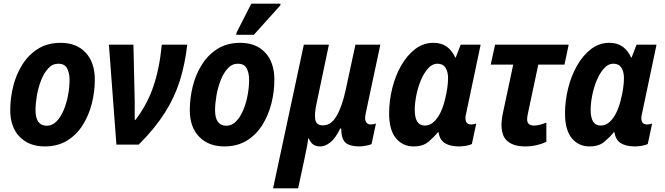

<svg xmlns="http://www.w3.org/2000/svg" viewBox="-20 -790 3633 1049"><path d="M224 10Q139 10 87.5 -42.5Q36 -95 36 -188Q36 -253 52 -318Q68 -383 102 -437Q136 -491 188 -523.5Q240 -556 312 -556Q398 -556 448 -502.5Q498 -449 498 -354Q498 -288 481.5 -223.5Q465 -159 431.5 -106Q398 -53 346.5 -21.5Q295 10 224 10ZM236 -103Q265 -103 288 -126Q311 -149 327 -186.5Q343 -224 351.5 -268Q360 -312 360 -354Q360 -393 346 -417.5Q332 -442 299 -442Q267 -442 243.5 -416.5Q220 -391 204.5 -351Q189 -311 181.5 -267.5Q174 -224 174 -188Q174 -103 236 -103Z M616 0 575 -546H709L716 -238Q716 -214 716 -184.5Q716 -155 716 -135H720Q782 -215 816.5 -313.5Q851 -412 864 -546H1003Q991 -440 962.5 -349Q934 -258 880 -173Q826 -88 738 0Z M1205 10Q1120 10 1068.5 -42.5Q1017 -95 1017 -188Q1017 -253 1033 -318Q1049 -383 1083 -437Q1117 -491 1169 -523.5Q1221 -556 1293 -556Q1379 -556 1429 -502.5Q1479 -449 1479 -354Q1479 -288 1462.5 -223.5Q1446 -159 1412.5 -106Q1379 -53 1327.5 -21.5Q1276 10 1205 10ZM1217 -103Q1246 -103 1269 -126Q1292 -149 1308 -186.5Q1324 -224 1332.5 -268Q1341 -312 1341 -354Q1341 -393 1327 -417.5Q1313 -442 1280 -442Q1248 -442 1224.5 -416.5Q1201 -391 1185.5 -351Q1170 -311 1162.5 -267.5Q1155 -224 1155 -188Q1155 -103 1217 -103ZM1270 -600 1273 -613 1353 -770H1513L1511 -760L1367 -600Z M1472 239 1640 -546H1777L1710 -227Q1697 -168 1702.5 -136.5Q1708 -105 1745 -105Q1789 -105 1819 -156.5Q1849 -208 1868 -296L1922 -546H2058L1978 -170Q1971 -138 1979.5 -124Q1988 -110 2004 -110Q2021 -110 2034 -115L2010 -3Q2002 2 1980 6Q1958 10 1944 10Q1893 10 1869 -9.5Q1845 -29 1844 -88H1839Q1812 -33 1784 -11.5Q1756 10 1731 10Q1705 10 1690.5 -1Q1676 -12 1667 -34H1664Q1662 -15 1655.5 19Q1649 53 1643 80L1609 239Z M2240 10Q2180 10 2143 -35Q2106 -80 2106 -170Q2106 -239 2123 -307.5Q2140 -376 2172 -432Q2204 -488 2248.5 -522Q2293 -556 2348 -556Q2392 -556 2421 -535Q2450 -514 2467 -476H2470L2497 -546H2606L2527 -171Q2523 -157 2523 -145Q2523 -110 2553 -110Q2569 -110 2582 -115L2558 -3Q2546 3 2525.5 6.5Q2505 10 2489 10Q2439 10 2410.5 -8Q2382 -26 2376 -68H2373Q2351 -41 2321 -15.5Q2291 10 2240 10ZM2301 -104Q2328 -104 2349.5 -123.5Q2371 -143 2386 -174Q2401 -205 2410 -241Q2428 -312 2428 -363Q2428 -398 2414 -420Q2400 -442 2370 -442Q2342 -442 2319 -416.5Q2296 -391 2279.5 -351.5Q2263 -312 2254.5 -268.5Q2246 -225 2246 -190Q2246 -104 2301 -104Z M2848 10Q2789 10 2754.5 -17Q2720 -44 2720 -108Q2720 -137 2728 -174L2784 -437H2661L2685 -546H3087L3064 -437H2921L2864 -169Q2860 -151 2860 -138Q2860 -104 2898 -104Q2914 -104 2930.5 -108.5Q2947 -113 2965 -120V-15Q2942 -4 2912 3Q2882 10 2848 10Z M3201 10Q3141 10 3104 -35Q3067 -80 3067 -170Q3067 -239 3084 -307.5Q3101 -376 3133 -432Q3165 -488 3209.5 -522Q3254 -556 3309 -556Q3353 -556 3382 -535Q3411 -514 3428 -476H3431L3458 -546H3567L3488 -171Q3484 -157 3484 -145Q3484 -110 3514 -110Q3530 -110 3543 -115L3519 -3Q3507 3 3486.5 6.5Q3466 10 3450 10Q3400 10 3371.5 -8Q3343 -26 3337 -68H3334Q3312 -41 3282 -15.5Q3252 10 3201 10ZM3262 -104Q3289 -104 3310.5 -123.5Q3332 -143 3347 -174Q3362 -205 3371 -241Q3389 -312 3389 -363Q3389 -398 3375 -420Q3361 -442 3331 -442Q3303 -442 3280 -416.5Q3257 -391 3240.5 -351.5Q3224 -312 3215.5 -268.5Q3207 -225 3207 -190Q3207 -104 3262 -104Z"/></svg>

Font: Noto Sans SemiCondensed
Style: Bold Italic
Weight: 700
Width: 4
Italic angle: -12°
Designer: Monotype Design Team
Foundry: Monotype Imaging Inc.
Version: Version 2.013; ttfautohint (v1.8.4.7-5d5b)